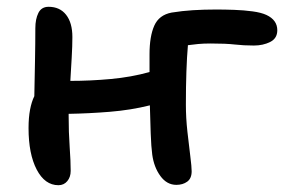

<svg xmlns="http://www.w3.org/2000/svg" viewBox="-20 -534 840 565"><path d="M152 11Q112 11 88 -35Q64 -81 64 -157Q64 -188 68.5 -211.5Q73 -235 81 -251Q82 -302 83 -355Q84 -408 84 -451Q84 -478 93 -496Q102 -514 123 -514Q156 -514 174.5 -490.5Q193 -467 193 -425Q193 -399 191 -364.5Q189 -330 187 -296Q246 -296 306 -301.5Q366 -307 420 -322Q420 -338 420 -351Q420 -364 420 -374Q420 -427 434 -458.5Q448 -490 485 -497Q516 -502 548 -504Q580 -506 616 -506Q641 -506 669.5 -505Q698 -504 723.5 -500.5Q749 -497 764 -490Q796 -475 796 -445Q796 -421 775 -410.5Q754 -400 727 -400Q697 -400 671 -403Q645 -406 600 -406Q579 -406 563 -404.5Q547 -403 533 -401Q527 -332 527 -226Q527 -187 531.5 -146.5Q536 -106 540 -74.5Q544 -43 544 -30Q544 -9 531 0.5Q518 10 499 10Q471 10 452 -16Q433 -42 428 -79Q425 -101 423.5 -141Q422 -181 421 -224Q365 -210 303 -205Q241 -200 182 -199Q182 -197 182 -194Q182 -144 185 -102Q188 -60 188 -31Q188 -13 178 -1Q168 11 152 11Z"/></svg>

Font: Shantell Sans Normal
Style: Regular
Weight: 500
Designer: Stephen Nixon, Anya Danilova, Shantell Martin
Foundry: Arrow Type
Version: Version 1.009;[a7da0bfa3]